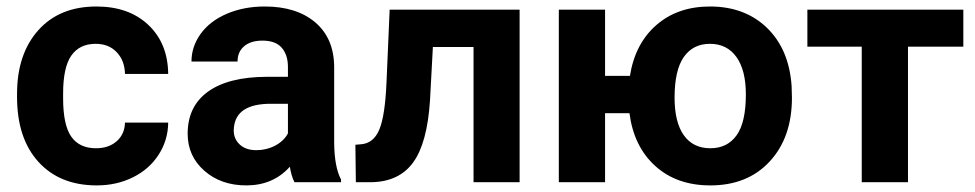

<svg xmlns="http://www.w3.org/2000/svg" viewBox="-20 -558 2987 588"><path d="M273.9 -104Q313 -104 337.4 -125.5Q361.8 -147 362.8 -182.6H495.1Q494.6 -128.9 465.8 -84.2Q437 -39.6 387 -14.9Q336.9 9.8 276.4 9.8Q163.1 9.8 97.7 -62.3Q32.2 -134.3 32.2 -261.2V-270.5Q32.2 -392.6 97.2 -465.3Q162.1 -538.1 275.4 -538.1Q374.5 -538.1 434.3 -481.7Q494.1 -425.3 495.1 -331.5H362.8Q361.8 -372.6 337.4 -398.2Q313 -423.8 272.9 -423.8Q223.6 -423.8 198.5 -387.9Q173.3 -352.1 173.3 -271.5V-256.8Q173.3 -175.3 198.2 -139.6Q223.1 -104 273.9 -104Z M881.8 0Q872.1 -19 867.7 -47.4Q816.4 9.8 734.4 9.8Q656.7 9.8 605.7 -35.2Q554.7 -80.1 554.7 -148.4Q554.7 -232.4 616.9 -277.3Q679.2 -322.3 796.9 -322.8H861.8V-353Q861.8 -389.6 843 -411.6Q824.2 -433.6 783.7 -433.6Q748 -433.6 727.8 -416.5Q707.5 -399.4 707.5 -369.6H566.4Q566.4 -415.5 594.7 -454.6Q623 -493.7 674.8 -515.9Q726.6 -538.1 791 -538.1Q888.7 -538.1 946 -489Q1003.4 -439.9 1003.4 -351.1V-122.1Q1003.9 -46.9 1024.4 -8.3V0ZM765.1 -98.1Q796.4 -98.1 822.8 -112.1Q849.1 -126 861.8 -149.4V-240.2H809.1Q703.1 -240.2 696.3 -167L695.8 -158.7Q695.8 -132.3 714.4 -115.2Q732.9 -98.1 765.1 -98.1Z M1571.3 -528.3V0H1430.2V-414.1H1305.7L1296.9 -251Q1288.6 -120.6 1245.6 -61Q1202.6 -1.5 1117.7 0H1069.8L1068.4 -114.7L1085.9 -116.2Q1124 -119.1 1141.6 -161.1Q1159.2 -203.1 1163.6 -304.2L1173.3 -528.3Z M1833 -325.7H1909.2Q1924.8 -424.3 1990 -481.2Q2055.2 -538.1 2154.3 -538.1Q2261.2 -538.1 2328.9 -472.7Q2396.5 -407.2 2404.3 -294.9L2405.3 -258.8Q2405.3 -137.2 2337.4 -63.7Q2269.5 9.8 2155.3 9.8Q2052.2 9.8 1986.6 -49.8Q1920.9 -109.4 1907.7 -211.4H1833V0H1691.4V-528.3H1833ZM2045.9 -258.8Q2045.9 -183.6 2074.2 -143.8Q2102.5 -104 2155.3 -104Q2207.5 -104 2235.8 -143.6Q2264.2 -183.1 2264.2 -269Q2264.2 -342.8 2235.4 -383.3Q2206.5 -423.8 2154.3 -423.8Q2102.5 -423.8 2074.2 -383.5Q2045.9 -343.3 2045.9 -258.8Z M2930.2 -415H2760.7V0H2619.1V-415H2452.6V-528.3H2930.2Z"/></svg>

Font: RobotoInd
Style: Bold
Weight: 700
Designer: Google
Version: Version 2.001150; 2014